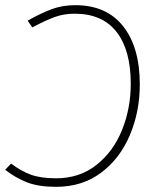

<svg xmlns="http://www.w3.org/2000/svg" viewBox="-25 -713 622 743"><path d="M-5 -56 18 -80Q56 -51 94.5 -37Q133 -23 192 -23Q283 -23 348.5 -75Q414 -127 447.5 -210.5Q481 -294 481 -389Q481 -519 426 -589.5Q371 -660 264 -660Q222 -660 186.5 -647Q151 -634 100 -607L82 -633Q133 -662 175 -677.5Q217 -693 266 -693Q387 -693 451.5 -611.5Q516 -530 516 -386Q516 -281 477.5 -190Q439 -99 366 -44.5Q293 10 192 10Q125 10 80.5 -7Q36 -24 -5 -56Z"/></svg>

Font: FiraGO UltraLight
Style: Italic
Weight: 200
Italic angle: -8°
Designer: bBox Type GmbH
Foundry: bBox Type GmbH
Version: Version 1.001